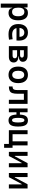

<svg xmlns="http://www.w3.org/2000/svg" viewBox="2240 -2808 792 5313"><g transform="rotate(90 2636.5 -151.0)"><path d="M79.6 224.6V-517.6H182.1L191.9 -408.2V224.6ZM335.9 9.8Q277.8 9.8 242.7 -17.1Q207.5 -43.9 201.7 -93.8H156.7L191.9 -246.1Q191.9 -167.5 220.5 -128.2Q249 -88.9 309.1 -88.9Q368.2 -88.9 398.7 -130.9Q429.2 -172.9 429.2 -255.4Q429.2 -340.3 398.4 -384.5Q367.7 -428.7 309.1 -428.7Q251 -428.7 221.4 -389.2Q191.9 -349.6 191.9 -271L158.2 -423.8H197.3Q205.1 -473.6 240.2 -500.5Q275.4 -527.3 335.9 -527.3Q436.5 -527.3 489 -457.8Q541.5 -388.2 541.5 -255.4Q541.5 -125.5 489 -57.9Q436.5 9.8 335.9 9.8Z M922.9 9.8Q789.6 9.8 717.3 -59.8Q645 -129.4 645 -259.8Q645 -386.7 706.3 -457Q767.6 -527.3 879.9 -527.3Q986.3 -527.3 1044.7 -463.4Q1103 -399.4 1103 -277.3Q1103 -242.2 1100.1 -210.9H731.9V-293.9H998.5Q998.5 -358.4 967.3 -392.8Q936 -427.2 880.9 -427.2Q818.8 -427.2 784.9 -384.8Q751 -342.3 751 -264.6Q751 -179.7 798.6 -135.5Q846.2 -91.3 934.6 -91.3Q967.3 -91.3 999.5 -95Q1031.7 -98.6 1064.9 -105L1077.6 -3.9Q1030.8 4.9 991.7 7.3Q952.6 9.8 922.9 9.8Z M1361.8 0V-102.5H1519.5Q1554.2 -102.5 1573.2 -118.7Q1592.3 -134.8 1592.3 -165.5Q1592.3 -195.3 1572 -211.2Q1551.8 -227.1 1514.2 -227.1H1345.7V-263.2H1539.1Q1619.6 -263.2 1664.1 -229.2Q1708.5 -195.3 1708.5 -133.3Q1708.5 -69.8 1667 -34.9Q1625.5 0 1549.8 0ZM1256.3 0V-517.6H1368.7V0ZM1322.3 -243.2V-291H1542.5V-243.2ZM1345.7 -273.9V-310.1H1504.9Q1537.1 -310.1 1554.9 -323.7Q1572.8 -337.4 1572.8 -362.8Q1572.8 -387.7 1553.7 -401.4Q1534.7 -415 1500 -415H1361.8V-517.6H1519.5Q1600.1 -517.6 1644.5 -482.9Q1689 -448.2 1689 -384.3Q1689 -331.5 1647.5 -302.7Q1606 -273.9 1530.3 -273.9Z M2050.8 9.8Q1941.9 9.8 1881.8 -60.5Q1821.8 -130.9 1821.8 -258.8Q1821.8 -387.2 1881.8 -457.3Q1941.9 -527.3 2050.8 -527.3Q2159.7 -527.3 2219.7 -457.3Q2279.8 -387.2 2279.8 -258.8Q2279.8 -130.9 2219.7 -60.5Q2159.7 9.8 2050.8 9.8ZM2050.8 -92.8Q2105 -92.8 2134.5 -136.2Q2164.1 -179.7 2164.1 -258.8Q2164.1 -338.4 2134.5 -381.6Q2105 -424.8 2050.8 -424.8Q1996.6 -424.8 1967 -381.6Q1937.5 -338.4 1937.5 -258.8Q1937.5 -179.7 1967 -136.2Q1996.6 -92.8 2050.8 -92.8Z M2372.1 0V-102.1Q2410.2 -102.1 2431.9 -114.5Q2453.6 -127 2462.6 -157.2Q2471.7 -187.5 2471.7 -241.2V-517.6H2573.7V-244.6Q2573.7 -150.4 2555.7 -97.2Q2537.6 -43.9 2493.4 -22Q2449.2 0 2372.1 0ZM2740.7 0V-517.6H2853V0ZM2497.1 -415.5V-517.6H2835V-415.5Z M3310.5 9.8Q3225.6 9.8 3187 -52.7Q3148.4 -115.2 3148.4 -253.9Q3148.4 -397.9 3187 -462.6Q3225.6 -527.3 3310.5 -527.3Q3400.4 -527.3 3440.7 -462.6Q3481 -397.9 3481 -253.9Q3481 -115.2 3440.7 -52.7Q3400.4 9.8 3310.5 9.8ZM2981 0V-517.6H3085.9V0ZM3023.4 -209.5V-305.2H3180.2V-209.5ZM3305.2 -87.9Q3338.4 -87.9 3353.5 -127.2Q3368.7 -166.5 3368.7 -253.9Q3368.7 -346.7 3353.5 -388.2Q3338.4 -429.7 3305.2 -429.7Q3272 -429.7 3256.6 -388.2Q3241.2 -346.7 3241.2 -253.9Q3241.2 -166.5 3256.6 -127.2Q3272 -87.9 3305.2 -87.9Z M3891.1 0V-517.6H4003.4V0ZM3611.8 0V-102.1H4041.5V0ZM3581.5 0V-517.6H3693.8V0ZM3961.9 131.8V-102.1H4069.8V131.8Z M4258.3 0V-163.6H4304.2L4493.2 -517.6H4527.3V-354H4484.9L4295.9 0ZM4181.2 0V-517.6H4293.5V0ZM4495.6 0V-517.6H4607.9V0Z M4844.2 0V-163.6H4890.1L5079.1 -517.6H5113.3V-354H5070.8L4881.8 0ZM4767.1 0V-517.6H4879.4V0ZM5081.5 0V-517.6H5193.8V0Z"/></g></svg>

Font: Cascadia Code Medium
Style: Regular
Weight: 500
Monospace: yes
Designer: Aaron Bell
Foundry: Saja Typeworks
Version: Version 2407.024